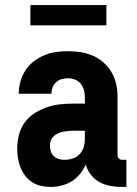

<svg xmlns="http://www.w3.org/2000/svg" viewBox="-20 -730 540 758"><path d="M181 8Q161 8 142.5 4Q124 0 108 -10Q92 -20 80 -35.5Q68 -51 61 -68.5Q54 -86 51 -105Q48 -124 48 -143Q48 -170 54.5 -196.5Q61 -223 76.5 -245Q92 -267 115 -282Q138 -297 163.5 -306Q189 -315 215.5 -318Q242 -321 269 -321H315V-346Q315 -360 311.5 -374Q308 -388 299 -399Q290 -410 276.5 -415.5Q263 -421 248 -421Q236 -421 223.5 -417.5Q211 -414 201.5 -405.5Q192 -397 187.5 -385Q183 -373 183 -360H54Q54 -384 60.5 -407.5Q67 -431 80 -451.5Q93 -472 112.5 -487Q132 -502 154 -511.5Q176 -521 200 -524.5Q224 -528 248 -528Q274 -528 299 -524Q324 -520 347 -510Q370 -500 389.5 -482.5Q409 -465 421.5 -443Q434 -421 439 -396Q444 -371 444 -346V-117Q444 -110 449 -104.5Q454 -99 462 -99H479V8H462Q439 8 416 4Q393 0 373 -11Q353 -22 338.5 -40.5Q324 -59 319 -81Q310 -61 296 -43.5Q282 -26 263.5 -14.5Q245 -3 223.5 2.5Q202 8 181 8ZM234 -99Q250 -99 266 -104Q282 -109 293.5 -120.5Q305 -132 310 -148Q315 -164 315 -180V-214H269Q259 -214 249 -213Q239 -212 229 -210Q219 -208 209 -203.5Q199 -199 191.5 -192Q184 -185 180.5 -175.5Q177 -166 177 -155Q177 -144 180.5 -133Q184 -122 192 -114Q200 -106 211.5 -102.5Q223 -99 234 -99ZM100 -630V-710H400V-630Z"/></svg>

Font: Iosevka SS18 Heavy
Style: Regular
Weight: 900
Monospace: yes
Designer: Belleve Invis
Foundry: Belleve Invis
Version: Version 25.1.1; ttfautohint (v1.8.4)